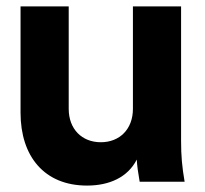

<svg xmlns="http://www.w3.org/2000/svg" viewBox="-20 -566 639 598"><path d="M251 12C321 12 378 -14 406 -69C407 -50 410 -28 415 0H555C547 -47 544 -80 544 -127V-546H394V-227C394 -164 353 -123 294 -123C235 -123 194 -164 194 -227V-546H44V-215C44 -79 118 12 251 12Z"/></svg>

Font: Mluvka ExtraBold
Style: Regular
Weight: 800
Designer: Modified by Jiří Krblich, Original typeface by Gumpita Rahayu
Foundry: Gumpita Rahayu & Jiří Krblich
Version: Version 2.000;Glyphs 3.1.1 (3134)